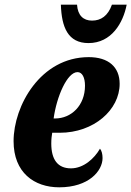

<svg xmlns="http://www.w3.org/2000/svg" viewBox="-20 -790 561 820"><path d="M358 -606C456 -606 506 -692 521 -770H458C441 -722 411 -702 373 -702C336 -702 312 -724 309 -770H240C243 -674 270 -606 358 -606ZM233 10C359 10 418 -60 418 -115C418 -132 414 -147 407 -155C383 -113 337 -71 283 -71C226 -71 199 -109 199 -177C199 -197 201 -211 203 -223H235C381 -223 491 -321 491 -432C491 -504 443 -546 359 -546C153 -546 38 -338 38 -187C38 -53 126 10 233 10ZM215 -284H209C222 -378 267 -482 311 -482C331 -482 343 -459 343 -424C343 -340 285 -284 215 -284Z"/></svg>

Font: Noto Serif ExtraCondensed Black
Style: Italic
Weight: 900
Width: 2
Italic angle: -12°
Designer: Monotype Design Team
Foundry: Monotype Imaging Inc.
Version: Version 2.014